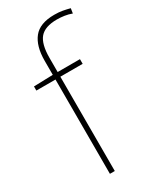

<svg xmlns="http://www.w3.org/2000/svg" viewBox="-196 -826 731 887"><g transform="rotate(-30 169.5 -382.5)"><path d="M258 -503H139V0H113V-503H11V-525L113 -528V-603Q113 -681 146.5 -723Q180 -765 257 -765Q282 -765 301 -761.5Q320 -758 339 -753L335 -727Q317 -734 296.5 -737Q276 -740 257 -740Q193 -740 166 -708.5Q139 -677 139 -603V-528H258Z"/></g></svg>

Font: Noto Sans Devanagari Thin
Style: Regular
Weight: 100
Designer: Jelle Bosma - Monotype Design Team
Foundry: Monotype Imaging Inc.
Version: Version 2.004; ttfautohint (v1.8.4.7-5d5b)